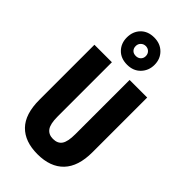

<svg xmlns="http://www.w3.org/2000/svg" viewBox="-303 -1088 1181 1181"><g transform="rotate(45 287.0 -498.0)"><path d="M517 -238Q517 -115 457.5 -52.5Q398 10 286 10Q176 10 117 -50.5Q58 -111 58 -235V-714H210V-241Q210 -177 229.5 -150.5Q249 -124 287 -124Q327 -124 345.5 -150.5Q364 -177 364 -242V-714H517ZM287 -769Q232 -769 199.5 -802.5Q167 -836 167 -887Q167 -939 199.5 -972.5Q232 -1006 287 -1006Q340 -1006 373.5 -972.5Q407 -939 407 -888Q407 -838 374 -803.5Q341 -769 287 -769ZM287 -845Q306 -845 318.5 -857Q331 -869 331 -888Q331 -907 318.5 -919.5Q306 -932 287 -932Q269 -932 256 -919.5Q243 -907 243 -888Q243 -869 254.5 -857Q266 -845 287 -845Z"/></g></svg>

Font: Noto Sans Hebrew ExtraCondensed ExtraBold
Style: Regular
Weight: 800
Width: 2
Designer: Monotype Design Team
Foundry: Monotype Imaging Inc.
Version: Version 2.004; ttfautohint (v1.8.4.7-5d5b)